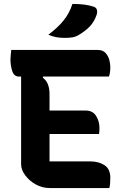

<svg xmlns="http://www.w3.org/2000/svg" viewBox="-20 -953 640 973"><path d="M233 0Q194 0 161 -18.5Q128 -37 107.5 -65Q87 -93 87 -120V-565H76Q51 -565 42 -593Q33 -621 33 -652Q33 -663 34.5 -675Q36 -687 37 -700H474Q501 -700 515 -684.5Q529 -669 534 -649Q539 -629 539 -614Q539 -582 532 -565H199L197 -559Q231 -535 231 -476V-393H412Q450 -393 467 -365.5Q484 -338 484 -305Q484 -295 483.5 -288Q483 -281 482 -274H231V-135H439Q480 -135 509.5 -116Q539 -97 539 -52Q539 -38 538 -24Q537 -10 534 0ZM347 -933Q383 -933 408.5 -929.5Q434 -926 455 -919Q469 -914 471.5 -902Q474 -890 469 -876Q457 -842 435 -819Q413 -796 381 -777Q365 -767 348.5 -764Q332 -761 307 -761Q285 -761 265.5 -764.5Q246 -768 225 -777Q272 -812 302 -849Q332 -886 347 -933Z"/></svg>

Font: Recursive Mn Csl St
Style: Bold
Weight: 700
Monospace: yes
Version: Version 1.079;hotconv 1.0.112;makeotfexe 2.5.65598; ttfautoh